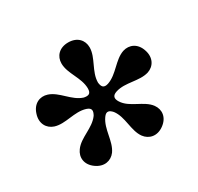

<svg xmlns="http://www.w3.org/2000/svg" viewBox="-105 -867 713 692"><g transform="rotate(-30 251.5 -521.5)"><path d="M110.8 -311.5C141.1 -289.6 172.4 -296.9 189.9 -320.3C214.8 -355.5 207 -407.2 233.4 -444.3C246.1 -462.4 257.8 -457 269.5 -443.8C296.4 -408.2 288.1 -355.5 313 -320.8C330.6 -296.9 362.3 -289.6 392.1 -311.5C422.4 -333.5 425.3 -365.2 407.7 -389.6C382.3 -424.3 326.7 -430.7 303.2 -468.8C293.9 -483.9 293.9 -496.6 314.9 -503.4C357.4 -517.1 404.8 -493.7 445.8 -506.3C474.1 -515.6 490.2 -543.9 478.5 -578.6C467.3 -614.3 437.5 -627 409.2 -618.2C368.2 -604.5 344.7 -557.6 301.8 -543C280.8 -536.1 274.4 -546.9 272.5 -564.5C272.5 -609.9 310.1 -647 310.1 -689.9C310.1 -719.7 289.1 -743.7 251.5 -743.7C213.9 -743.7 192.9 -719.7 192.9 -689.9C192.9 -647 230.5 -609.9 230.5 -564.5C230.5 -542.5 218.8 -540 201.2 -543.5C158.2 -557.1 134.8 -604.5 93.8 -617.7C65.4 -627 35.6 -614.3 24.4 -578.6C12.7 -543.5 28.8 -515.6 57.1 -506.3C98.1 -493.2 145 -517.1 188.5 -503.4C209.5 -496.6 208 -484.4 199.2 -468.8C172.9 -432.1 120.6 -424.3 95.7 -389.6C77.6 -365.2 80.6 -333 110.8 -311.5Z"/></g></svg>

Font: Arbutus Slab
Style: Regular
Weight: 400
Designer: Karolina Lach
Foundry: Karolina Lach
Version: Version 1.001